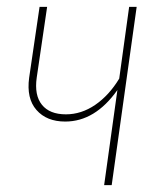

<svg xmlns="http://www.w3.org/2000/svg" viewBox="-20 -539 477 559"><path d="M377.9 -519 305.2 0H283.2L321.8 -276.9Q256.8 -185.1 169.9 -185.1Q115.7 -185.1 86.2 -218.8Q56.6 -252.4 64.9 -313L95.2 -519H117.2L86.9 -313Q79.6 -261.7 102.1 -233.9Q124.5 -206.1 171.9 -206.1Q216.8 -206.1 257.1 -233.6Q297.4 -261.2 327.1 -310.1L356 -519Z"/></svg>

Font: Fira Sans Compressed Thin
Style: Italic
Weight: 100
Width: 3
Italic angle: -8°
Designer: Carrois Corporate & Edenspiekermann AG
Foundry: Carrois Corporate GbR & Edenspiekermann AG
Version: Version 4.203;PS 004.203;hotconv 1.0.88;makeotf.lib2.5.64775